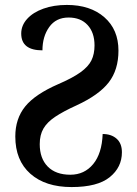

<svg xmlns="http://www.w3.org/2000/svg" viewBox="-20 -746 554 778"><path d="M270 12Q164 12 103 -42Q42 -96 42 -193Q42 -265 82 -314.5Q122 -364 216 -405Q274 -430 306 -453Q338 -476 350.5 -501.5Q363 -527 363 -562Q363 -614 335 -644.5Q307 -675 258 -675Q207 -675 179.5 -636.5Q152 -598 152 -542Q66 -542 66 -610Q66 -643 90 -669.5Q114 -696 156 -711Q198 -726 251 -726Q346 -726 403 -676Q460 -626 460 -541Q460 -463 420.5 -412Q381 -361 290 -319Q237 -295 204 -273Q171 -251 156 -225Q141 -199 141 -162Q141 -104 173.5 -71Q206 -38 265 -38Q322 -38 357.5 -81Q393 -124 396 -203Q431 -203 452.5 -184Q474 -165 474 -129Q474 -68 424.5 -28Q375 12 270 12Z"/></svg>

Font: Noto Serif Georgian SemiCondensed Medium
Style: Regular
Weight: 500
Width: 4
Designer: Monotype Design Team, Akaki Razmadze
Foundry: Google LLC
Version: Version 2.003; ttfautohint (v1.8.4.7-5d5b)